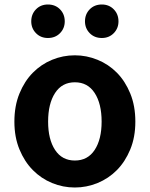

<svg xmlns="http://www.w3.org/2000/svg" viewBox="-20 -820 666 854"><path d="M313 14Q260 14 211.5 -6Q163 -26 126 -63.5Q89 -101 66.5 -155.5Q44 -210 44 -279Q44 -349 66.5 -404Q89 -459 126 -496.5Q163 -534 211.5 -554Q260 -574 313 -574Q365 -574 414 -554Q463 -534 500 -496.5Q537 -459 559.5 -404Q582 -349 582 -279Q582 -210 559.5 -155.5Q537 -101 500 -63.5Q463 -26 414 -6Q365 14 313 14ZM313 -106Q370 -106 401 -153Q432 -200 432 -279Q432 -359 401 -406.5Q370 -454 313 -454Q256 -454 225 -406.5Q194 -359 194 -279Q194 -200 225 -153Q256 -106 313 -106ZM193 -651Q161 -651 140 -672.5Q119 -694 119 -725Q119 -757 140 -778.5Q161 -800 193 -800Q226 -800 247 -778.5Q268 -757 268 -725Q268 -694 247 -672.5Q226 -651 193 -651ZM433 -651Q400 -651 379 -672.5Q358 -694 358 -725Q358 -757 379 -778.5Q400 -800 433 -800Q465 -800 486 -778.5Q507 -757 507 -725Q507 -694 486 -672.5Q465 -651 433 -651Z"/></svg>

Font: SpoqaHanSans-Bold
Style: Regular
Weight: 700
Designer: [Spoqa Han Sans] Dong-huui Kim \uAE40 \uB3D9 \uD718   [Noto Sans] Ryoko NISHIZUKA \u897F \u585A \u6DBC \u5B50  (kana & i
Foundry: Spoqa (http://www.spoqa-han-sans.com)
Version: Version 2.000